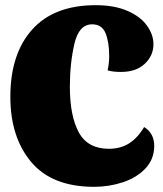

<svg xmlns="http://www.w3.org/2000/svg" viewBox="-20 -700 629 742"><path d="M250 -365Q250 -252 284.5 -188.5Q319 -125 401 -125Q446 -125 479 -146Q512 -167 537 -209Q576 -185 576 -136Q576 -85 542 -49Q508 -13 454.5 4.5Q401 22 344 22Q181 22 100.5 -74Q20 -170 20 -326Q20 -492 104.5 -586Q189 -680 350 -680Q422 -680 472.5 -658Q523 -636 548 -601Q573 -566 573 -529Q573 -485 539.5 -453.5Q506 -422 448 -422Q415 -422 396 -428Q402 -458 402 -483Q402 -537 388 -571.5Q374 -606 336 -606Q285 -606 267.5 -530.5Q250 -455 250 -365Z"/></svg>

Font: Sansita ExtraBold
Style: Regular
Weight: 800
Designer: Pablo Cosgaya
Foundry: Omnibus-Type
Version: Version 1.006